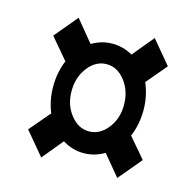

<svg xmlns="http://www.w3.org/2000/svg" viewBox="-69 -608 497 521"><g transform="rotate(15 179.0 -347.5)"><path d="M357.2 -213.9 306.3 -153.2 304.3 -150.7 302.4 -153.2 256.4 -208.5Q229.2 -192.2 198.1 -192.2Q167 -192.2 138.8 -209.5L92.4 -153.2L90.4 -150.7L88.9 -153.2L38 -213.9L36.6 -215.4L38 -217.4L86 -273.7Q72.1 -307.3 72.1 -346.3Q72.1 -385.4 86.5 -420L38 -477.3L36.6 -479.2L38 -480.7L88.9 -541.5L90.4 -544L92.4 -541.5L140.3 -483.2Q167.5 -499.5 198.1 -499.5Q228.3 -499.5 254.9 -484.2L302.4 -541.5L304.3 -544L306.3 -541.5L357.2 -480.7L358.2 -479.2L357.2 -477.3L310.3 -421.9Q325.6 -385.9 325.6 -346.3Q325.6 -306.3 310.8 -271.7L357.2 -217.4L358.2 -215.4ZM249 -414Q227.3 -441.7 197.1 -441.7Q167 -441.7 145.3 -414Q123.5 -385.9 123.5 -346.8Q123.5 -307.8 145.3 -280.6Q167 -253 197.1 -253Q227.3 -253 249 -280.6Q270.8 -307.8 270.8 -346.8Q270.8 -385.9 249 -414Z"/></g></svg>

Font: RIT Uroob
Style: 

Weight: 700
Designer: Hussain K H
Foundry: RIT
Version: 2.1.1